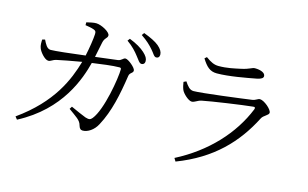

<svg xmlns="http://www.w3.org/2000/svg" viewBox="-98 -1051 2196 1370"><g transform="rotate(15 1000.0 -366.0)"><path d="M807 -611C827 -587 838 -564 855 -564C869 -564 879 -573 879 -590C879 -610 869 -627 844 -650C819 -673 781 -696 729 -716L716 -699C760 -668 787 -637 807 -611ZM896 -684C918 -660 927 -636 944 -636C959 -636 968 -645 968 -662C968 -682 957 -702 931 -724C907 -744 868 -763 817 -782L804 -764C850 -733 874 -709 896 -684ZM443 -122C500 -80 533 -63 542 -26C548 -5 557 4 573 4C608 4 653 -23 678 -72C738 -183 765 -316 786 -456C790 -485 815 -482 815 -504C815 -524 757 -572 736 -572C719 -572 712 -550 684 -547L522 -527L545 -639C553 -677 575 -677 575 -699C575 -724 508 -760 470 -761C451 -762 419 -754 398 -749V-728C416 -725 444 -721 462 -714C478 -708 481 -701 480 -682C479 -652 467 -573 455 -519C346 -505 235 -493 203 -493C175 -493 160 -526 146 -554L126 -549C125 -529 124 -505 132 -486C140 -462 180 -414 206 -414C226 -414 232 -428 263 -435C291 -442 379 -458 443 -469C402 -328 327 -143 84 30L100 50C399 -106 480 -360 511 -479C573 -488 661 -500 711 -500C719 -500 723 -496 723 -489C723 -425 683 -181 619 -102C605 -85 595 -84 568 -92C548 -99 497 -122 455 -141Z M1178 -518C1181 -498 1185 -479 1192 -462C1202 -438 1246 -397 1270 -397C1292 -397 1306 -415 1337 -422C1405 -436 1624 -468 1705 -476C1718 -478 1721 -472 1717 -460C1638 -264 1478 -91 1256 23L1270 46C1529 -53 1678 -213 1778 -409C1790 -434 1829 -445 1829 -464C1829 -489 1768 -540 1738 -540C1721 -540 1712 -525 1684 -521C1614 -511 1323 -473 1264 -473C1235 -473 1218 -496 1197 -527ZM1679 -676C1711 -683 1723 -692 1723 -706C1723 -730 1689 -744 1646 -744C1625 -744 1612 -728 1553 -715C1502 -704 1452 -692 1390 -692C1358 -692 1332 -704 1294 -732L1279 -719C1312 -666 1340 -638 1391 -638C1480 -638 1605 -662 1679 -676Z"/></g></svg>

Font: Noto Serif CJK KR
Style: Regular
Weight: 400
Designer: Ryoko NISHIZUKA 西塚涼子 (kana & ideographs); Frank Grießhammer (Latin, Greek & Cyrillic); Wenlong ZHANG 张文龙 (bopomofo); San
Foundry: Adobe
Version: Version 2.001;hotconv 1.1.0;makeotfexe 2.6.0